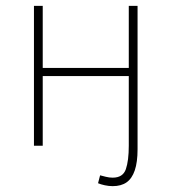

<svg xmlns="http://www.w3.org/2000/svg" viewBox="-20 -498 586 656"><path d="M365 138Q352 138 338 135Q324 132 315 128L322 101Q330 103 341.5 106Q353 109 365 109Q400 109 410 80Q420 51 420 0V-238H126V0H96V-478H126V-266H420V-478H450V12Q450 56 440.5 84Q431 112 412.5 125Q394 138 365 138Z"/></svg>

Font: Source Sans 3
Style: Regular
Weight: 200
Designer: Paul D. Hunt
Foundry: Adobe
Version: Version 3.046;hotconv 1.0.118;makeotfexe 2.5.65603